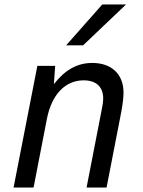

<svg xmlns="http://www.w3.org/2000/svg" viewBox="-20 -843 642 863"><path d="M277.3 -639.2H353.5L546.4 -822.8H439.5ZM41 0H130.9L190.9 -309.1C212.4 -418.5 273.4 -481.9 356 -481.9C412.6 -481.9 443.8 -452.1 443.8 -400.9C443.8 -386.7 441.4 -369.1 436.5 -346.2C436 -342.8 435.5 -340.8 435.1 -339.4L369.1 0H459L524.9 -338.9C531.2 -372.6 535.2 -404.3 535.2 -426.8C535.2 -510.3 480.5 -560.1 395 -560.1C328.1 -560.1 272.9 -529.8 222.2 -464.8L228 -546.9H147.9Z"/></svg>

Font: Hack
Style: Oblique
Weight: 400
Italic angle: -12°
Monospace: yes
Designer: Christopher Simpkins
Foundry: Christopher Simpkins
Version: Version 2.010